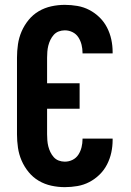

<svg xmlns="http://www.w3.org/2000/svg" viewBox="-20 -763 540 791"><path d="M247 8Q219 8 191.5 2Q164 -4 140 -18Q116 -32 98 -54Q80 -76 69 -101.5Q58 -127 54 -154.5Q50 -182 50 -210V-525Q50 -553 54 -580.5Q58 -608 69 -633.5Q80 -659 98 -681Q116 -703 140 -717Q164 -731 191.5 -737Q219 -743 247 -743Q273 -743 299 -738.5Q325 -734 348 -722Q371 -710 390 -691.5Q409 -673 421 -649.5Q433 -626 438.5 -600.5Q444 -575 444 -549V-543H320V-546Q320 -562 316 -578.5Q312 -595 303 -609Q294 -623 279 -630.5Q264 -638 247 -638Q234 -638 222 -633.5Q210 -629 201.5 -619.5Q193 -610 187.5 -598.5Q182 -587 179 -575Q176 -563 175 -550Q174 -537 174 -525V-420H308V-315H174V-210Q174 -198 175 -185Q176 -172 179 -160Q182 -148 187.5 -136.5Q193 -125 201.5 -115.5Q210 -106 222 -101.5Q234 -97 247 -97Q264 -97 279 -104.5Q294 -112 303 -126Q312 -140 316 -156.5Q320 -173 320 -189V-192H444V-186Q444 -160 438.5 -134.5Q433 -109 421 -85.5Q409 -62 390 -43.5Q371 -25 348 -13Q325 -1 299 3.5Q273 8 247 8Z"/></svg>

Font: Iosevka Extrabold
Style: Regular
Weight: 800
Monospace: yes
Designer: Belleve Invis
Foundry: Belleve Invis
Version: Version 32.5.0; ttfautohint (v1.8.4)